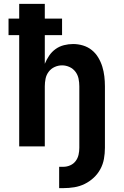

<svg xmlns="http://www.w3.org/2000/svg" viewBox="-20 -755 640 990"><path d="M307 215H285V105H307Q325 105 342 97.5Q359 90 370 75.5Q381 61 385 43Q389 25 389 7V-310Q389 -330 385 -349.5Q381 -369 369 -385Q357 -401 338.5 -409.5Q320 -418 300 -418Q280 -418 261.5 -409.5Q243 -401 231 -385Q219 -369 215 -349.5Q211 -330 211 -310V0H79V-574H24V-659H79V-735H211V-659H300V-574H211V-426Q220 -448 233.5 -468Q247 -488 266.5 -502Q286 -516 309.5 -522Q333 -528 357 -528Q383 -528 408 -520.5Q433 -513 453 -497Q473 -481 486.5 -458.5Q500 -436 507.5 -411.5Q515 -387 518 -361.5Q521 -336 521 -310V7Q521 36 516 64Q511 92 497.5 117Q484 142 463 161.5Q442 181 416.5 193.5Q391 206 363 210.5Q335 215 307 215Z"/></svg>

Font: Iosevka Extrabold Extended
Style: Regular
Weight: 800
Width: 7
Monospace: yes
Designer: Belleve Invis
Foundry: Belleve Invis
Version: Version 32.5.0; ttfautohint (v1.8.4)